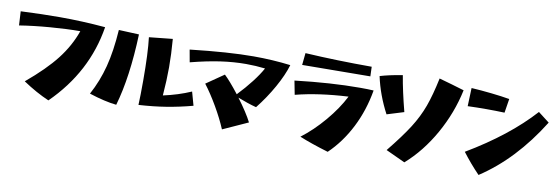

<svg xmlns="http://www.w3.org/2000/svg" viewBox="-58 -1201 4948 1699"><g transform="rotate(10 2416.0 -352.0)"><path d="M173 -88Q343 -230 437.5 -351.5Q532 -473 580 -610Q463 -610 312 -598Q161 -586 37 -566L30 -692Q230 -701 381 -701Q583 -701 790 -683Q724 -269 408 42Q294 -7 173 -88Z M1204 -277Q1204 -524 1187 -663L1398 -685Q1409 -547 1409 -431Q1409 -317 1398 -177Q1532 -206 1647 -256L1681 -134Q1560 -102 1446 -83.5Q1332 -65 1200 -57Q1204 -138 1204 -277ZM760 -81Q828 -206 864.5 -346.5Q901 -487 914 -680L1096 -672Q1082 -285 1006 -24Q901 -35 760 -81Z M2060 -274Q2149 -155 2190 -74L1965 28Q1927 -63 1867.5 -165.5Q1808 -268 1749 -345L1907 -454Q1958 -406 2040 -301Q2108 -372 2162 -442Q2216 -512 2247 -569Q2163 -579 2076 -579Q1965 -579 1847 -562Q1729 -545 1581 -507L1561 -618Q1905 -657 2130 -657Q2301 -657 2462 -637Q2435 -545 2372 -432.5Q2309 -320 2228 -218Q2154 -237 2060 -274Z M2660 -29Q2766 -109 2863.5 -224Q2961 -339 3018 -452Q2752 -438 2546 -385L2522 -509Q2845 -547 3106 -547Q3178 -547 3227 -544Q3196 -362 3117 -206.5Q3038 -51 2921 61Q2764 14 2660 -29ZM3174 -748 3177 -662 2565 -657 2576 -765Q2859 -748 3174 -748Z M3784 -750Q3903 -717 4011 -684Q3967 -475 3860 -285Q3753 -95 3605 35L3432 -45Q3550 -191 3613.5 -291Q3677 -391 3714.5 -494Q3752 -597 3784 -750ZM3257 -679Q3337 -703 3458 -723Q3481 -584 3528 -403L3376 -356Q3292 -515 3257 -679Z M4116 -150Q4480 -366 4701 -611L4802 -533Q4575 -168 4271 31Q4188 -55 4116 -150ZM4422 -678 4402 -552Q4324 -555 4238 -555Q4154 -555 4071 -552L4077 -716Q4162 -711 4258 -700.5Q4354 -690 4422 -678Z"/></g></svg>

Font: Otomanopee One
Style: Regular
Weight: 400
Designer: Das Ende der Wildnis
Foundry: Gutenberg Labo
Version: Version 3.005